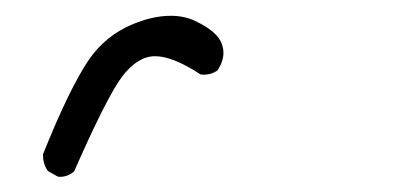

<svg xmlns="http://www.w3.org/2000/svg" viewBox="-20 90 540 248"><path d="M35.6 291Q35.6 302.2 42 311L54.2 317.9Q55.7 318.4 57.6 318.4Q67.4 318.4 75.7 311.5Q118.2 214.8 137.7 189Q157.7 162.6 180.4 162.6Q203.1 162.6 238.8 186Q240.7 186.5 242.7 186.5Q253.4 186.5 261.2 180.7Q268.6 168.9 268.6 158.2Q268.6 152.8 266.6 147Q261.2 130.9 232.4 117.2Q218.3 110.4 200.7 110.4Q177.7 110.4 151.9 121.1Q116.2 135.7 94.2 168Q69.3 205.1 35.6 289.1Q35.6 290 35.6 291Z"/></svg>

Font: Bakudai
Style: Light
Weight: 300
Version: Version 1.48